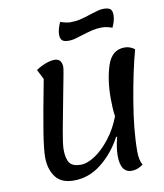

<svg xmlns="http://www.w3.org/2000/svg" viewBox="-105 -1068 1006 1178"><g transform="rotate(-10 398.5 -478.5)"><path d="M550 -80Q550 -129 567 -195L561 -196Q511 -102 433 -39.5Q355 23 260 23Q180 23 145 -26.5Q110 -76 110 -147Q110 -196 126 -297.5Q142 -399 185 -623L154 -684Q184 -704 215 -715.5Q246 -727 271 -727Q293 -727 304.5 -713Q316 -699 316 -673Q316 -659 287 -512Q261 -379 245.5 -293Q230 -207 230 -175Q230 -119 248.5 -92Q267 -65 318 -65Q359 -65 408 -97.5Q457 -130 502.5 -188.5Q548 -247 576 -321Q569 -372 569 -433Q569 -551 598.5 -639Q628 -727 707 -727Q740 -727 769 -705Q735 -582 704 -400.5Q673 -219 673 -84Q673 -30 691 0Q655 26 620 26Q550 26 550 -80ZM325 -875Q325 -905 345 -950Q382 -937 408 -937Q441 -937 470.5 -944Q500 -951 538 -964Q566 -973 585 -978Q604 -983 621 -983Q652 -983 663.5 -972Q675 -961 675 -935Q675 -901 655 -859Q620 -872 592 -872Q560 -872 532 -865.5Q504 -859 463 -846Q432 -836 414 -831.5Q396 -827 379 -827Q348 -827 336.5 -838Q325 -849 325 -875Z"/></g></svg>

Font: Lemonada
Style: Regular
Weight: 400
Designer: Mohamed Gaber (Arabic) Eduardo Tunni (Latin)
Foundry: Kief Type Foundry
Version: Version 3.006